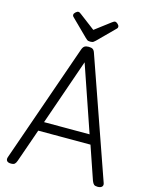

<svg xmlns="http://www.w3.org/2000/svg" viewBox="-184 -1451 1246 1580"><g transform="rotate(15 438.5 -661.0)"><path d="M68 14Q42 14 32.5 1.5Q23 -11 30 -31L382 -1040Q390 -1063 402.5 -1071.5Q415 -1080 438 -1080Q462 -1080 474 -1071.5Q486 -1063 493 -1040L846 -31Q854 -11 843 1.5Q832 14 806 14Q784 14 774.5 5.5Q765 -3 757 -23L660 -306H215L116 -23Q109 -3 99.5 5.5Q90 14 68 14ZM243 -386H631L438 -948ZM595 -1336Q605 -1336 617.5 -1324.5Q630 -1313 630 -1302Q630 -1300 629.5 -1296Q629 -1292 624 -1286L482 -1144Q475 -1138 466.5 -1131Q458 -1124 438 -1124Q419 -1124 411 -1131Q403 -1138 396 -1144L252 -1286Q247 -1292 246.5 -1296Q246 -1300 246 -1302Q246 -1313 259 -1324.5Q272 -1336 281 -1336Q288 -1336 293.5 -1332.5Q299 -1329 306 -1324L438 -1224L570 -1324Q578 -1329 583 -1332.5Q588 -1336 595 -1336Z"/></g></svg>

Font: Playwrite AR
Style: Regular
Weight: 400
Designer: Veronika Burian, José Scaglione
Foundry: TypeTogether
Version: Version 1.002